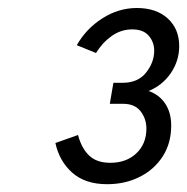

<svg xmlns="http://www.w3.org/2000/svg" viewBox="-20 -893 468 480"><path d="M247.5 -432.5Q193.5 -432.5 161 -461Q128.5 -489.5 118.5 -535.5L175 -555.5Q184 -522 203 -504Q222 -486 255.5 -486Q296 -486 321 -509.8Q346 -533.5 346 -571.5Q346 -596 331.5 -614.8Q317 -633.5 287.5 -633.5H254.5L263.5 -686H286.5Q325 -686 345.2 -711.5Q365.5 -737 365.5 -766.5Q365.5 -787.5 352 -803.5Q338.5 -819.5 310.5 -819.5Q282.5 -819.5 259.2 -803Q236 -786.5 220 -760.5L172 -780Q195.5 -821.5 236 -847.2Q276.5 -873 322 -873Q370.5 -873 399.2 -847Q428 -821 428 -777.5Q428 -741 407 -710.2Q386 -679.5 351.5 -665.5Q378 -656.5 393 -634Q408 -611.5 408 -579Q408 -535 386.8 -502Q365.5 -469 329.2 -450.8Q293 -432.5 247.5 -432.5Z"/></svg>

Font: Overpass Light
Style: Italic
Weight: 300
Italic angle: -10°
Designer: Delve Withrington, Dave Bailey, Thomas Jockin
Foundry: Delve Fonts LLC
Version: Version 4.000; ttfautohint (v1.8.3)